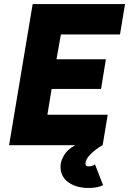

<svg xmlns="http://www.w3.org/2000/svg" viewBox="-20 -720 640 952"><path d="M142 -700H600L575 -549H282L260 -426H505L481 -279H236L215 -151H514L489 0H488Q455 19 430 43.5Q405 68 404 90V92Q404 105 418 105Q428 105 437.5 102Q447 99 451 95L491 198Q465 212 419 212Q358 212 319 184Q280 156 280 105Q280 80 297.5 50Q315 20 353 0H25Z"/></svg>

Font: Oak Sans ExtraBold
Style: Italic
Weight: 800
Italic angle: -9.49998°
Foundry: Erik Kennedy, Walven
Version: Version 1.000